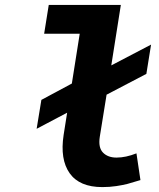

<svg xmlns="http://www.w3.org/2000/svg" viewBox="-20 -743 640 775"><path d="M393.1 12.2Q300.8 12.2 261.2 -43.7Q221.7 -99.6 236.8 -198.2L251 -288.1L127.9 -223.1L147 -339.8L270 -405.8L301.8 -606.9H158.2L176.8 -723.1H467.8L429.2 -479L589.8 -563L570.8 -444.8L410.2 -360.8L382.8 -190.9Q376 -147 395.8 -127Q415.5 -106.9 450.2 -106.9Q487.8 -106.9 530.8 -124L546.9 -16.1Q512.2 -5.4 494.6 -0.7Q477.1 3.9 449.7 8.1Q422.4 12.2 393.1 12.2Z"/></svg>

Font: Office Code Pro Bold Italic
Style: Regular
Weight: 700
Italic angle: -9°
Designer: Nathan Rutzky & Paul D. Hunt
Foundry: Adobe Systems Incorporated
Version: Version 1.004;PS 001.004;hotconv 1.0.70;makeotf.lib2.5.58329